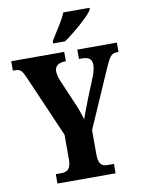

<svg xmlns="http://www.w3.org/2000/svg" viewBox="-99 -999 797 1067"><g transform="rotate(-10 299.0 -465.5)"><path d="M249 -784V-771H316C373 -810 461 -886 482 -921V-931H334C317 -886 274 -827 249 -784ZM137 0H465V-53H429C401 -53 378 -63 378 -122V-259L520 -584C547 -645 558 -661 588 -661H598V-714H375V-661H391C430 -661 448 -649 448 -614C448 -604 445 -582 434 -553L388 -440C372 -397 356 -357 345 -326C336 -357 328 -383 311 -421L251 -561C243 -579 238 -601 238 -616C238 -644 260 -661 294 -661H301V-714H2V-661H13C47 -661 54 -648 72 -608L223 -260V-121C223 -64 200 -53 165 -53H137Z"/></g></svg>

Font: Noto Serif Armenian ExtraCondensed ExtraBold
Style: Regular
Weight: 800
Width: 2
Designer: Monotype Design Team
Foundry: Monotype Imaging Inc.
Version: Version 2.008